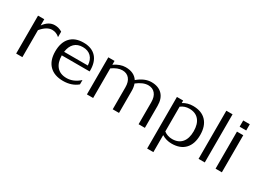

<svg xmlns="http://www.w3.org/2000/svg" viewBox="-44 -1445 3218 2404"><g transform="rotate(30 1565.0 -243.0)"><path d="M171 0H81V-548H171V-458Q236 -550 325 -550Q382 -550 432 -519V-440Q386 -483 325 -483Q248 -483 171 -390Z M491 -269Q491 -399 557 -470Q623 -541 745 -541Q867 -541 930.5 -469.5Q994 -398 990 -266H587Q588 -162 637.5 -105.5Q687 -49 779 -49Q879 -49 966 -128V-65Q883 4 759 4Q631 4 561 -67Q491 -138 491 -269ZM590 -319H933Q929 -400 885 -444Q841 -488 765 -488Q690 -488 645.5 -444.5Q601 -401 590 -319Z M1194 0H1104V-536H1194V-481Q1278 -538 1356 -538Q1479 -538 1533 -455Q1632 -538 1730 -538Q1830 -538 1886 -481Q1942 -424 1942 -318V0H1851V-318Q1851 -397 1814.5 -440.5Q1778 -484 1714 -484Q1639 -484 1552 -416Q1568 -374 1568 -318V0H1477V-318Q1477 -397 1440.5 -440.5Q1404 -484 1340 -484Q1272 -484 1194 -428Z M2186 -536V-500Q2251 -540 2329 -540Q2453 -540 2520 -469Q2587 -398 2587 -268Q2587 -138 2520 -67Q2453 4 2329 4Q2251 4 2186 -36V210H2096V-536ZM2186 -89Q2238 -49 2306 -49Q2396 -49 2444.5 -106Q2493 -163 2493 -268Q2493 -373 2444.5 -430Q2396 -487 2306 -487Q2238 -487 2186 -447Z M2808 0H2718V-696H2808Z M3055 0H2964V-536H3055ZM2962 -606V-696H3057V-606Z"/></g></svg>

Font: RIT Lekha
Style: Regular
Weight: 400
Designer: Rahul Radhakrishnan
Version: 1.0